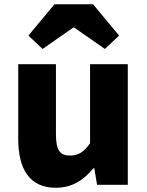

<svg xmlns="http://www.w3.org/2000/svg" viewBox="-20 -872 694 906"><path d="M243 14C321 14 374 -22 421 -78H425L438 0H583V-569H405V-196C375 -154 350 -138 310 -138C265 -138 244 -160 244 -239V-569H66V-217C66 -75 119 14 243 14ZM114 -704 181 -641 326 -742H330L475 -641L542 -704L419 -852H237Z"/></svg>

Font: Noto Sans CJK Black
Style: Bold
Weight: 900
Designer: Ryoko NISHIZUKA (kana & ideographs); Paul D. Hunt (Latin, Greek & Cyrillic); Wenlong ZHANG (bopomofo); Sandoll Communica
Foundry: Adobe Systems Incorporated
Version: Version 1.000;PS 1;hotconv 1.0.78;makeotf.lib2.5.61930